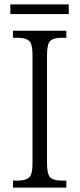

<svg xmlns="http://www.w3.org/2000/svg" viewBox="-20 -854 362 874"><path d="M39 0V-32H63Q96 -32 112 -45.5Q128 -59 128 -110V-603Q128 -655 112 -668.5Q96 -682 63 -682H39V-714H282V-682H259Q225 -682 209.5 -668.5Q194 -655 194 -603V-111Q194 -59 209.5 -45.5Q225 -32 259 -32H282V0ZM27 -790V-834H293V-790Z"/></svg>

Font: Noto Serif Armenian SemiCondensed Light
Style: Regular
Weight: 300
Width: 4
Designer: Monotype Design Team
Foundry: Monotype Imaging Inc.
Version: Version 2.008; ttfautohint (v1.8.4.7-5d5b)